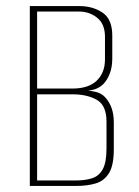

<svg xmlns="http://www.w3.org/2000/svg" viewBox="-20 -611 456 631"><path d="M78 0V-591H241Q285 -591 317 -569.5Q349 -548 349 -494V-419Q349 -390 340.5 -368.5Q332 -347 319 -334Q303 -319 282 -315Q261 -311 249 -311V-314Q272 -314 292.5 -309.5Q313 -305 325 -292Q339 -277 346.5 -256.5Q354 -236 354 -209V-120Q354 -68 338.5 -42.5Q323 -17 295.5 -8.5Q268 0 232 0ZM102 -18H231Q261 -18 283.5 -25.5Q306 -33 318 -55.5Q330 -78 330 -123V-211Q330 -265 298 -283Q266 -301 219 -301H102ZM102 -320H218Q271 -320 298 -346Q325 -372 325 -416V-490Q325 -532 299.5 -552.5Q274 -573 240 -573H102Z"/></svg>

Font: Alumni Sans Thin
Style: Regular
Weight: 100
Designer: Robert E. Leuschke
Foundry: Robert E. Leuschke
Version: Version 1.018